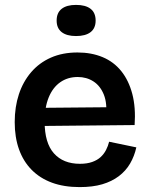

<svg xmlns="http://www.w3.org/2000/svg" viewBox="-20 -750 612 783"><path d="M305 13Q241 13 192 -5Q143 -23 109 -57.5Q75 -92 57.5 -141Q40 -190 40 -252Q40 -314 57 -365.5Q74 -417 107 -455.5Q140 -494 187.5 -515Q235 -536 296 -536Q353 -536 398.5 -517Q444 -498 474.5 -460Q505 -422 519.5 -367Q534 -312 529 -240L121 -236V-310L454 -313L412 -272Q418 -328 403.5 -364Q389 -400 361 -418Q333 -436 297 -436Q256 -436 225.5 -414.5Q195 -393 178.5 -352.5Q162 -312 162 -254Q162 -167 200 -124.5Q238 -82 306 -82Q335 -82 356 -89.5Q377 -97 390.5 -109.5Q404 -122 412.5 -138.5Q421 -155 425 -172L536 -149Q528 -113 510.5 -83Q493 -53 464.5 -31.5Q436 -10 397 1.5Q358 13 305 13ZM290 -603Q252 -603 231.5 -619Q211 -635 211 -666Q211 -698 231.5 -714Q252 -730 290 -730Q329 -730 349.5 -714Q370 -698 370 -666Q370 -635 349.5 -619Q329 -603 290 -603Z"/></svg>

Font: Bricolage Grotesque SemiBold
Style: Regular
Weight: 600
Designer: Mathieu Triay
Foundry: Atelier Triay
Version: Version 1.000;gftools[0.9.30]